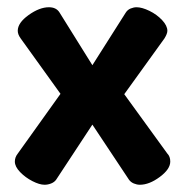

<svg xmlns="http://www.w3.org/2000/svg" viewBox="-20 -501 510 530"><path d="M29 -77 147 -242 37 -395Q29 -406 29 -416Q29 -438 59 -459.5Q89 -481 115 -481Q135 -481 144 -467L235 -321L327 -466Q332 -474 340.5 -477.5Q349 -481 357 -481Q372 -481 392.5 -471Q413 -461 427.5 -445.5Q442 -430 442 -416Q442 -408 434 -395L323 -241L442 -77Q450 -69 450 -55Q450 -34 421 -12.5Q392 9 366 9Q358 9 349.5 5.5Q341 2 336 -5L235 -157L135 -5Q130 2 121 5.5Q112 9 103 9Q89 9 69.5 -1Q50 -11 35.5 -26Q21 -41 21 -55Q21 -67 29 -77Z"/></svg>

Font: Dosis
Style: Regular
Weight: 400
Designer: Edgar Tolentino, Pablo Impallari, Igino Marini
Foundry: Edgar Tolentino, Pablo Impallari, Igino Marini
Version: Version 1.007;Glyphs 3.1.1 (3134)